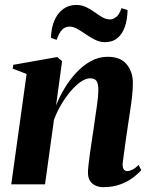

<svg xmlns="http://www.w3.org/2000/svg" viewBox="-20 -745 602 776"><path d="M206.5 -318.5Q220 -353.5 240.8 -388Q261.5 -422.5 288.5 -451.5Q315.5 -480.5 347.2 -498Q379 -515.5 415 -515.5Q467.5 -515.5 492.2 -484.8Q517 -454 517 -410.5Q517 -385 514 -357.5Q511 -330 506.5 -300.8Q502 -271.5 497.5 -241Q493.5 -213.5 489 -182.8Q484.5 -152 481 -125.2Q477.5 -98.5 475.5 -82.5Q475.5 -65.5 481 -59.5Q486.5 -53.5 494 -53.5Q503 -53.5 515 -59.2Q527 -65 540 -78.5L551 -57.5Q538.5 -43 517.5 -27Q496.5 -11 466.2 0.2Q436 11.5 396 11.5Q382 11.5 367.8 5.8Q353.5 0 344.5 -13Q335.5 -26 335.5 -48Q335.5 -57.5 337.5 -76.8Q339.5 -96 343 -121Q346.5 -146 350.5 -172.5Q354.5 -199 358 -222Q361.5 -248 365 -271.8Q368.5 -295.5 371.5 -316.2Q374.5 -337 376 -353.2Q377.5 -369.5 377.5 -379.5Q377.5 -395.5 374.8 -406.5Q372 -417.5 365 -423Q358 -428.5 344.5 -428.5Q326.5 -428.5 305.5 -413.8Q284.5 -399 263.8 -374.2Q243 -349.5 225.8 -319.8Q208.5 -290 198 -260L162 0H25.5L87.5 -446L31.5 -467.5L33.5 -483L211.5 -514.5L231 -498ZM186 -592Q187 -632.5 199.8 -662Q212.5 -691.5 235 -708.2Q257.5 -725 288 -725Q310 -725 328.2 -716.2Q346.5 -707.5 362.5 -695.8Q378.5 -684 393.8 -675.2Q409 -666.5 425 -666.5Q436.5 -666.5 449.5 -676.2Q462.5 -686 471 -712L495.5 -704.5Q495 -666.5 484.8 -637Q474.5 -607.5 454.5 -591Q434.5 -574.5 403.5 -574.5Q384 -574.5 364.8 -584Q345.5 -593.5 327.5 -606Q309.5 -618.5 292.8 -628Q276 -637.5 261.5 -637.5Q243 -637.5 231 -625Q219 -612.5 209 -584Z"/></svg>

Font: Merriweather 144pt
Style: Bold Italic
Weight: 700
Italic angle: -7.8°
Version: Version 2.101